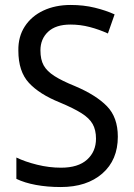

<svg xmlns="http://www.w3.org/2000/svg" viewBox="-20 -744 539 774"><path d="M455 -193Q455 -99 392.5 -44.5Q330 10 225 10Q171 10 125 1.5Q79 -7 46 -23V-109Q81 -92 129.5 -80Q178 -68 226 -68Q295 -68 331 -100.5Q367 -133 367 -185Q367 -220 353.5 -244Q340 -268 308 -288Q276 -308 221 -331Q139 -364 96.5 -410Q54 -456 54 -540Q53 -596 80 -637.5Q107 -679 155 -701.5Q203 -724 265 -724Q317 -724 362 -713Q407 -702 442 -686L415 -609Q380 -625 342 -635Q304 -645 264 -645Q205 -645 174 -616Q143 -587 143 -541Q143 -504 156 -480.5Q169 -457 199.5 -437.5Q230 -418 282 -397Q367 -361 411 -316Q455 -271 455 -193Z"/></svg>

Font: Noto Sans Sinhala UI SemiCondensed
Style: Regular
Weight: 400
Width: 4
Designer: Jelle Bosma - Monotype Design Team
Foundry: Monotype Imaging Inc.
Version: Version 2.006; ttfautohint (v1.8.4.7-5d5b)